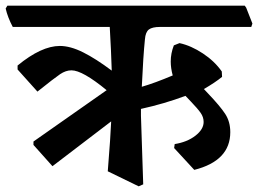

<svg xmlns="http://www.w3.org/2000/svg" viewBox="-45 -603 910 677"><path d="M466 -464Q460 -406 455 -297Q500 -310 564 -337Q557 -363 557 -386Q557 -415 568 -443L588 -451Q629 -442 670.5 -414.5Q712 -387 737 -351L738 -332Q715 -313 674 -289L689 -273Q731 -229 749 -201.5Q767 -174 767 -137Q767 -36 640 -4L569 -81L571 -95Q615 -102 644 -124.5Q673 -147 673 -173Q673 -190 662.5 -205Q652 -220 628 -245L609 -265Q534 -237 452 -219V-195L460 47L444 54L335 1Q345 -124 347 -175L140 -17L73 -92V-104L331 -285Q246 -355 207 -355Q187 -355 167 -341.5Q147 -328 87 -280L17 -358V-372Q101 -441 166 -441Q203 -441 248 -418.5Q293 -396 349 -354Q347 -421 342 -508H0Q-18 -542 -25 -573L-19 -583H818L823 -576L845 -520L841 -508H519Q492 -508 480 -499Q468 -490 466 -464Z"/></svg>

Font: Sahitya
Style: Bold
Weight: 700
Designer: Juan Pablo del Peral
Foundry: Juan Pablo del Peral (http://www.huertatipografica.com)
Version: Version 1.001;PS 001.000;hotconv 1.0.70;makeotf.lib2.5.58329